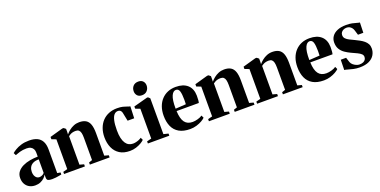

<svg xmlns="http://www.w3.org/2000/svg" viewBox="-17 -1531 4611 2329"><g transform="rotate(-20 2288.0 -367.0)"><path d="M155.5 11Q112.5 11 80 -7Q47.5 -25 29.2 -57.8Q11 -90.5 11 -135Q11 -182.5 37 -215.5Q63 -248.5 105.5 -268.8Q148 -289 199.2 -298Q250.5 -307 300.5 -307.5V-359.5Q300.5 -385.5 290.2 -405.2Q280 -425 259.2 -436.2Q238.5 -447.5 206.5 -447.5Q156.5 -447.5 117.8 -436Q79 -424.5 57 -415.5L41 -447Q57.5 -462.5 88.8 -481.2Q120 -500 164.8 -513.5Q209.5 -527 266.5 -527Q327 -527 368.5 -508.2Q410 -489.5 432 -449Q454 -408.5 454 -344.5V-39L495 -32V-6Q484.5 -4 464.8 -0.2Q445 3.5 421.5 6.5Q398 9.5 374 9.5Q340 9.5 321.8 1.5Q303.5 -6.5 303.5 -36V-75Q295 -55.5 274.5 -35.5Q254 -15.5 223.8 -2.2Q193.5 11 155.5 11ZM234.5 -66Q251 -66 270.2 -74Q289.5 -82 300.5 -97.5V-272Q254 -272 225 -257Q196 -242 182.5 -216Q169 -190 169 -156Q169 -129.5 177.5 -109.2Q186 -89 200.8 -77.5Q215.5 -66 234.5 -66Z M585 -42.5V-427L528 -449V-478.5L696.5 -526H714L739 -506V-468.5L737.5 -435Q756.5 -458 783 -479.2Q809.5 -500.5 842.8 -514.2Q876 -528 914.5 -528Q966.5 -528 999.2 -508.5Q1032 -489 1047.2 -446.2Q1062.5 -403.5 1062.5 -333V-42.5L1116.5 -27.5V0H861.5V-27.5L905 -42.5V-332Q905 -369.5 899 -394Q893 -418.5 878.8 -431Q864.5 -443.5 839.5 -443.5Q815.5 -443.5 797.8 -438.8Q780 -434 766.8 -426.2Q753.5 -418.5 742.5 -410.5V-42.5L797.5 -27.5V0H528.5V-27.5Z M1378 11Q1298.5 11 1246 -22.2Q1193.5 -55.5 1167 -114.5Q1140.5 -173.5 1140.5 -250Q1140.5 -313.5 1159.5 -365.2Q1178.5 -417 1213 -453.8Q1247.5 -490.5 1296 -510.2Q1344.5 -530 1403 -530Q1447.5 -530 1477.8 -522.5Q1508 -515 1528.8 -506.8Q1549.5 -498.5 1565 -496.5L1559 -344H1474L1452 -451.5Q1449 -465.5 1442.5 -475.2Q1436 -485 1425.8 -490Q1415.5 -495 1402 -495Q1374.5 -495 1354.2 -473.5Q1334 -452 1322.8 -404.2Q1311.5 -356.5 1311.5 -277.5Q1311.5 -219.5 1321 -178.2Q1330.5 -137 1347.8 -110.8Q1365 -84.5 1389.2 -72.2Q1413.5 -60 1442 -60Q1460 -60 1480.2 -64.5Q1500.5 -69 1519.8 -77Q1539 -85 1552.5 -95L1567.5 -63Q1554 -48 1525 -30.8Q1496 -13.5 1457.8 -1.2Q1419.5 11 1378 11Z M1610.5 0V-27.5L1669 -42.5V-427L1610 -449.5V-478L1788.5 -526H1803L1825.5 -505L1826 -42.5L1887 -27.5V0ZM1744.5 -574Q1705.5 -574 1685.2 -597.2Q1665 -620.5 1665 -653Q1665 -692.5 1689 -719.2Q1713 -746 1756.5 -746H1757.5Q1796 -746 1816.5 -723.2Q1837 -700.5 1837 -667.5Q1837 -629.5 1813 -601.8Q1789 -574 1745.5 -574Z M2155.5 11.5Q2068.5 11.5 2013 -20.5Q1957.5 -52.5 1931.2 -111.2Q1905 -170 1905 -249.5Q1905 -315 1923.8 -366.8Q1942.5 -418.5 1976.8 -455Q2011 -491.5 2057.5 -510.8Q2104 -530 2160.5 -530Q2257.5 -530 2311.5 -481.8Q2365.5 -433.5 2367 -343Q2367 -309 2365 -285.8Q2363 -262.5 2359 -250.5H2072Q2074 -199.5 2083.5 -163.5Q2093 -127.5 2110.2 -104.5Q2127.5 -81.5 2153 -70.5Q2178.5 -59.5 2212 -59.5Q2243 -59.5 2279.2 -69.8Q2315.5 -80 2337 -96L2352.5 -63Q2338 -47.5 2307.8 -30Q2277.5 -12.5 2237.8 -0.5Q2198 11.5 2155.5 11.5ZM2071 -281.5 2206 -290Q2206.5 -305.5 2206.8 -319.2Q2207 -333 2207.5 -348.5Q2207.5 -420.5 2196 -457.8Q2184.5 -495 2150.5 -495Q2134 -495 2119.5 -483.5Q2105 -472 2093.5 -446.8Q2082 -421.5 2076.2 -380.8Q2070.5 -340 2071 -281.5Z M2455 -42.5V-427L2398 -449V-478.5L2566.5 -526H2584L2609 -506V-468.5L2607.5 -435Q2626.5 -458 2653 -479.2Q2679.5 -500.5 2712.8 -514.2Q2746 -528 2784.5 -528Q2836.5 -528 2869.2 -508.5Q2902 -489 2917.2 -446.2Q2932.5 -403.5 2932.5 -333V-42.5L2986.5 -27.5V0H2731.5V-27.5L2775 -42.5V-332Q2775 -369.5 2769 -394Q2763 -418.5 2748.8 -431Q2734.5 -443.5 2709.5 -443.5Q2685.5 -443.5 2667.8 -438.8Q2650 -434 2636.8 -426.2Q2623.5 -418.5 2612.5 -410.5V-42.5L2667.5 -27.5V0H2398.5V-27.5Z M3077 -42.5V-427L3020 -449V-478.5L3188.5 -526H3206L3231 -506V-468.5L3229.5 -435Q3248.5 -458 3275 -479.2Q3301.5 -500.5 3334.8 -514.2Q3368 -528 3406.5 -528Q3458.5 -528 3491.2 -508.5Q3524 -489 3539.2 -446.2Q3554.5 -403.5 3554.5 -333V-42.5L3608.5 -27.5V0H3353.5V-27.5L3397 -42.5V-332Q3397 -369.5 3391 -394Q3385 -418.5 3370.8 -431Q3356.5 -443.5 3331.5 -443.5Q3307.5 -443.5 3289.8 -438.8Q3272 -434 3258.8 -426.2Q3245.5 -418.5 3234.5 -410.5V-42.5L3289.5 -27.5V0H3020.5V-27.5Z M3881.5 11.5Q3794.5 11.5 3739 -20.5Q3683.5 -52.5 3657.2 -111.2Q3631 -170 3631 -249.5Q3631 -315 3649.8 -366.8Q3668.5 -418.5 3702.8 -455Q3737 -491.5 3783.5 -510.8Q3830 -530 3886.5 -530Q3983.5 -530 4037.5 -481.8Q4091.5 -433.5 4093 -343Q4093 -309 4091 -285.8Q4089 -262.5 4085 -250.5H3798Q3800 -199.5 3809.5 -163.5Q3819 -127.5 3836.2 -104.5Q3853.5 -81.5 3879 -70.5Q3904.5 -59.5 3938 -59.5Q3969 -59.5 4005.2 -69.8Q4041.5 -80 4063 -96L4078.5 -63Q4064 -47.5 4033.8 -30Q4003.5 -12.5 3963.8 -0.5Q3924 11.5 3881.5 11.5ZM3797 -281.5 3932 -290Q3932.5 -305.5 3932.8 -319.2Q3933 -333 3933.5 -348.5Q3933.5 -420.5 3922 -457.8Q3910.5 -495 3876.5 -495Q3860 -495 3845.5 -483.5Q3831 -472 3819.5 -446.8Q3808 -421.5 3802.2 -380.8Q3796.5 -340 3797 -281.5Z M4342.5 12Q4300.5 12 4263.5 3.8Q4226.5 -4.5 4198.2 -13.2Q4170 -22 4153.5 -23L4156.5 -154.5H4225.5L4246 -91.5Q4253.5 -71 4272 -55.5Q4290.5 -40 4312 -31.2Q4333.5 -22.5 4350 -22.5Q4380 -22.5 4399.8 -31Q4419.5 -39.5 4429.2 -54.8Q4439 -70 4439 -89Q4439 -111 4422.8 -126.8Q4406.5 -142.5 4376 -157.5Q4345.5 -172.5 4301.5 -192Q4263.5 -209.5 4229.2 -233Q4195 -256.5 4173.8 -291.2Q4152.5 -326 4152.5 -377Q4152.5 -421 4176.2 -455.2Q4200 -489.5 4246.5 -509.2Q4293 -529 4360.5 -529Q4405 -529 4436.5 -522.2Q4468 -515.5 4490.2 -508.5Q4512.5 -501.5 4529.5 -499.5L4525.5 -368H4456.5L4438.5 -427Q4432.5 -449 4420 -464.5Q4407.5 -480 4391 -488Q4374.5 -496 4355.5 -496Q4333 -496 4314.5 -487.5Q4296 -479 4285 -463.8Q4274 -448.5 4274 -428Q4274 -400.5 4291.8 -382.2Q4309.5 -364 4337.8 -350.2Q4366 -336.5 4398.5 -321Q4428 -307 4456.2 -291.5Q4484.5 -276 4507.5 -257Q4530.5 -238 4543.8 -213.5Q4557 -189 4557 -156.5Q4557 -111 4534.5 -72.8Q4512 -34.5 4464.5 -11.2Q4417 12 4342.5 12Z"/></g></svg>

Font: Merriweather 120pt ExtraBold
Style: Regular
Weight: 800
Version: Version 2.100